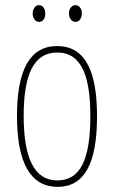

<svg xmlns="http://www.w3.org/2000/svg" viewBox="-20 -716 443 746"><path d="M107 -663C107 -646 116 -631 132 -631C146 -631 156 -644 156 -663C156 -682 146 -696 132 -696C116 -696 107 -680 107 -663ZM248 -664C248 -646 258 -631 273 -631C288 -631 298 -645 298 -664C298 -683 287 -696 273 -696C258 -696 248 -681 248 -664ZM357 -264C357 -433 315 -537 202 -537C96 -537 46 -444 46 -266C46 -80 100 10 204 10C306 10 357 -77 357 -264ZM72 -266C72 -424 110 -512 202 -512C298 -512 331 -418 331 -265C331 -94 291 -15 203 -15C113 -15 72 -102 72 -266Z"/></svg>

Font: Noto Sans Georgian ExtraCondensed Thin
Style: Regular
Weight: 100
Width: 2
Designer: Monotype Design Team, Akaki Razmadze
Foundry: Google LLC
Version: Version 2.005